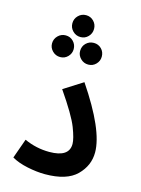

<svg xmlns="http://www.w3.org/2000/svg" viewBox="-125 -907 723 984"><g transform="rotate(15 236.0 -415.0)"><path d="M35 -35Q69 -15 119.5 -4.5Q170 6 213 6Q328 6 380.5 -46Q433 -98 433 -168Q433 -286 287 -502L186 -438Q266 -322 288 -265Q310 -208 310 -180Q310 -110 205 -110Q136 -110 72 -139ZM207 -720Q231 -720 247.5 -737Q264 -754 264 -778Q264 -802 247.5 -819Q231 -836 207 -836Q183 -836 166 -819Q149 -802 149 -778Q149 -754 166 -737Q183 -720 207 -720ZM133 -594Q157 -594 173.5 -611Q190 -628 190 -651Q190 -675 173.5 -692Q157 -709 133 -709Q109 -709 92 -692Q75 -675 75 -651Q75 -628 92 -611Q109 -594 133 -594ZM282 -594Q306 -594 322.5 -611Q339 -628 339 -651Q339 -676 322.5 -692.5Q306 -709 282 -709Q258 -709 241 -692.5Q224 -676 224 -651Q224 -628 241 -611Q258 -594 282 -594Z"/></g></svg>

Font: Noto Sans Arabic UI SemiCondensed Semi
Style: Regular
Weight: 600
Width: 4
Designer: Nadine Chahine - Monotype Design Team
Foundry: Monotype Imaging Inc.
Version: Version 1.900